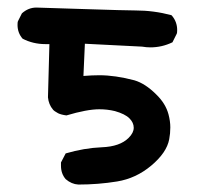

<svg xmlns="http://www.w3.org/2000/svg" viewBox="-20 -494 540 518"><path d="M144.5 -46.9Q144.5 -49.8 144.5 -55.7L157.2 -80.1Q207 -94.7 254.9 -96.7Q303.7 -98.6 327.1 -122.1Q340.8 -135.7 340.8 -149.4Q340.8 -163.1 329.1 -174.8Q317.4 -186.5 290 -194.3Q269.5 -199.2 248 -199.2Q214.8 -199.2 159.2 -182.6Q144.5 -184.6 136.7 -188.5Q126 -194.3 123 -198.2Q111.3 -211.9 109.4 -231.4L113.3 -375Q107.4 -375 102.5 -375Q69.3 -375 41 -389.6Q27.3 -405.3 27.3 -426.8Q27.3 -434.6 28.3 -436.5L39.1 -458Q56.6 -473.6 78.1 -473.6Q82 -473.6 201.7 -469.7Q321.3 -465.8 345.7 -465.8Q394.5 -465.8 442.4 -453.1L444.3 -451.2Q458 -434.6 458 -413.1Q458 -405.3 457 -403.3L445.3 -379.9Q417 -366.2 385.7 -366.2Q375 -366.2 363.3 -368.2L209 -376L205.1 -289.1Q228.5 -291 248 -291Q291 -291 342.8 -277.3Q372.1 -268.6 401.4 -239.3Q426.8 -214.8 434.6 -185.5Q439.5 -167 439.5 -150.4Q439.5 -133.8 436.5 -118.2Q429.7 -82 387.7 -46.9Q346.7 -12.7 295.9 -4.4Q245.1 3.9 191.4 3.9Q172.9 2.9 157.2 -10.7Q144.5 -25.4 144.5 -46.9Z"/></svg>

Font: JasonHandwriting2
Style: SemiBold
Weight: 600
Version: Version 1.04.7